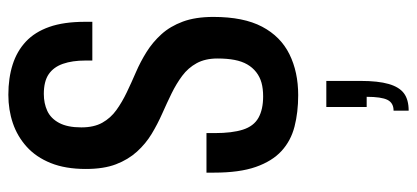

<svg xmlns="http://www.w3.org/2000/svg" viewBox="-296 -444 1022 471"><g transform="rotate(-90 215.5 -208.0)"><path d="M218 12Q176 12 141 3Q106 -6 81 -29Q56 -52 42 -92Q28 -132 28 -194Q28 -199 28 -204Q28 -209 28 -213H125Q125 -208 125 -203Q125 -198 125 -193Q125 -150 133.5 -123.5Q142 -97 162.5 -85.5Q183 -74 215 -74Q234 -74 248.5 -78Q263 -82 274.5 -91Q286 -100 293.5 -113Q301 -126 304.5 -144Q308 -162 308 -186Q308 -216 296.5 -237Q285 -258 265.5 -272.5Q246 -287 222.5 -298.5Q199 -310 173 -321.5Q147 -333 123 -347.5Q99 -362 79.5 -383.5Q60 -405 48.5 -435Q37 -465 37 -509Q37 -559 51.5 -595Q66 -631 91.5 -654Q117 -677 149.5 -688Q182 -699 219 -699Q260 -699 293 -688.5Q326 -678 349.5 -656Q373 -634 385.5 -598.5Q398 -563 398 -511V-493H303V-510Q303 -542 295 -565Q287 -588 269.5 -600Q252 -612 221 -612Q198 -612 179.5 -603.5Q161 -595 150 -574.5Q139 -554 139 -520Q139 -489 150.5 -468.5Q162 -448 181.5 -434Q201 -420 225 -408.5Q249 -397 274.5 -386Q300 -375 324 -360Q348 -345 367.5 -323.5Q387 -302 398.5 -271Q410 -240 410 -196Q410 -122 386 -76.5Q362 -31 318.5 -9.5Q275 12 218 12ZM180 283V246Q199 246 206.5 231Q214 216 214 180H189V81H253V165Q253 208 245.5 234Q238 260 222.5 271.5Q207 283 180 283Z"/></g></svg>

Font: Archivo ExtraCondensed Medium
Style: Regular
Weight: 500
Width: 2
Designer: Hector Gatti
Foundry: Omnibus-Type
Version: Version 2.001